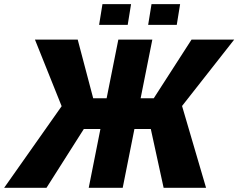

<svg xmlns="http://www.w3.org/2000/svg" viewBox="-53 -901 1144 921"><path d="M670.4 -282.2H591.8L535.6 0H372.6L428.7 -282.2H349.1L169.9 0H-33.2L242.7 -391.6L114.7 -710.9H319.8L394 -429.7H458.5L514.6 -710.9H677.7L621.6 -429.7H684.6L865.7 -710.9H1070.3L820.3 -392.6L935.5 0H731.9ZM559.6 -781.7H422.4L438.5 -881.3H575.7ZM794.9 -781.7H657.7L673.8 -881.3H811Z"/></svg>

Font: Roboto-BlackItalic
Style: Italic
Weight: 900
Italic angle: -12°
Designer: Google
Version: Version 1.100141; 2013